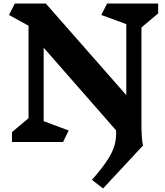

<svg xmlns="http://www.w3.org/2000/svg" viewBox="-20 -806 939 1090"><path d="M783 -99Q783 -59 785.5 -25.5Q788 8 792 20L565 264L502 215Q560 149 590 102.5Q620 56 630.5 18Q641 -20 639 -66L228 -535V-118L370 -65L338 0H48V-56L142 -135V-660L31 -721L64 -786H240L697 -266V-669L555 -721L588 -786H878V-730L783 -650Z"/></svg>

Font: InknutAntiqua
Style: Bold
Weight: 700
Designer: Claus Eggers Srensen
Foundry: Claus Eggers Srensen
Version: Version 1.000; ttfautohint (v1.2) -l 7 -r 28 -G 50 -x 13 -D 